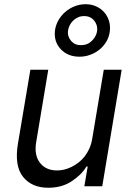

<svg xmlns="http://www.w3.org/2000/svg" viewBox="-20 -872 621 899"><path d="M63.9 -198.9 122.2 -545.5H206L149.1 -204.5Q139.6 -144.9 167.3 -109.4Q195 -73.9 247.2 -73.9Q263.1 -73.9 279.3 -77.6Q295.5 -81.3 313.6 -89.8Q331 -98 346.9 -110.3Q362.9 -122.5 375.9 -139Q388.8 -155.5 398.3 -176.5Q407.7 -197.4 411.9 -223L465.9 -545.5H549.7L458.8 0H375L390.6 -92.3H384.9Q372.5 -71.7 354.8 -54.5Q337 -37.3 313.6 -22Q268.5 7.1 206 7.1Q129.3 7.1 88.1 -43.7Q46.9 -94.5 63.9 -198.9ZM237.2 -727.3Q240.1 -752.8 252.7 -775.6Q265.3 -798.3 284.6 -815.3Q304 -832.4 328.8 -842.3Q353.7 -852.3 380.7 -852.3Q407.7 -852.3 429.9 -842.3Q452.1 -832.4 467.3 -815.3Q482.6 -798.3 489.9 -775.6Q497.2 -752.8 494.3 -727.3Q491.8 -701.7 479.4 -679.7Q467 -657.7 447.8 -641.5Q428.6 -625.4 403.9 -615.9Q379.3 -606.5 352.3 -606.5Q297.9 -606.5 264.9 -641.3Q231.9 -676.1 237.2 -727.3ZM312.5 -681.1Q329.5 -660.5 359.4 -660.5Q389.9 -660.5 410.5 -681.1Q431.5 -702.1 434.7 -727.3Q438.2 -754.3 420.8 -775.6Q403.4 -796.9 373.6 -796.9Q359.4 -796.9 346.4 -791.4Q333.5 -785.9 323.3 -776.3Q313.2 -766.7 306.6 -754.1Q300.1 -741.5 298.3 -727.3Q295.1 -701.7 312.5 -681.1Z"/></svg>

Font: Inter P
Style: Italic
Weight: 400
Italic angle: -9.40001°
Designer: Rasmus Andersson
Foundry: rsms
Version: Version 3.018;git-588b23468